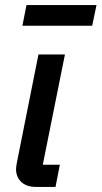

<svg xmlns="http://www.w3.org/2000/svg" viewBox="-20 -734 399 754"><path d="M198 0H121Q84 0 63.5 -19.5Q43 -39 43 -70Q43 -76 44 -81.5Q45 -87 46 -94L131 -520H235L148 -87H215ZM68 -633 84 -714H359L342 -633Z"/></svg>

Font: IBM Plex Sans Medium
Style: Italic
Weight: 500
Italic angle: -11.31°
Designer: Mike Abbink, Paul van der Laan, Pieter van Rosmalen
Foundry: Bold Monday
Version: Version 3.201